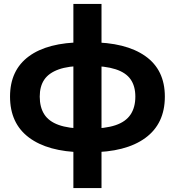

<svg xmlns="http://www.w3.org/2000/svg" viewBox="-20 -762 889 976"><path d="M437 12Q435 12 426 12Q417 12 409 12Q401 12 398 12Q223 9 127 -63Q31 -135 31 -271Q31 -405 126.5 -475.5Q222 -546 401 -547Q403 -547 411.5 -547Q420 -547 428 -547Q436 -547 438 -547Q619 -547 718.5 -477Q818 -407 818 -271Q818 -133 718.5 -60.5Q619 12 437 12ZM432 -108Q515 -108 567 -125.5Q619 -143 643.5 -179.5Q668 -216 668 -271Q668 -324 644 -358.5Q620 -393 567.5 -410Q515 -427 432 -427Q429 -427 420 -427Q411 -427 408 -427Q328 -427 278 -409Q228 -391 205 -357Q182 -323 182 -271Q182 -217 205 -181Q228 -145 278 -127Q328 -109 408 -108Q411 -108 420 -108Q429 -108 432 -108ZM353 194V-742H496V194Z"/></svg>

Font: MOST Montserrat
Style: Bold
Weight: 700
Designer: Julieta Ulanovsky
Foundry: Julieta Ulanovsky
Version: Version 8.000;March 11, 2024;FontCreator 15.0.0.2926 64-bit